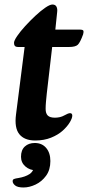

<svg xmlns="http://www.w3.org/2000/svg" viewBox="-20 -606 390 850"><path d="M136 16Q88 16 65.5 -12Q43 -40 51 -100L89 -398H59Q42 -398 42 -416Q42 -426 56 -446.5Q70 -467 91.5 -490.5Q113 -514 136.5 -536Q160 -558 180.5 -572Q201 -586 212 -586Q225 -586 230 -576.5Q235 -567 233 -552L225 -475H332Q347 -475 349 -470Q351 -465 348 -454Q335 -418 324.5 -408Q314 -398 286 -398H211L187 -191Q185 -172 183.5 -155Q182 -138 182 -124Q182 -104 191.5 -94.5Q201 -85 223 -85Q247 -85 264.5 -95Q282 -105 290 -105Q300 -105 300 -94Q300 -83 289 -64.5Q278 -46 257.5 -27.5Q237 -9 206 3.5Q175 16 136 16ZM36 196Q36 189 42 186.5Q48 184 62 182Q92 177 111 164.5Q130 152 134 120L140 148Q112 148 92.5 131Q73 114 73 88Q73 58 90 42.5Q107 27 134 27Q166 27 184.5 49Q203 71 203 107Q203 146 184 172Q165 198 137.5 211Q110 224 84 224Q58 224 47 215Q36 206 36 196Z"/></svg>

Font: Alkatra Medium
Style: Regular
Weight: 500
Designer: Suman Bhandary
Version: Version 1.100;gftools[0.9.22]